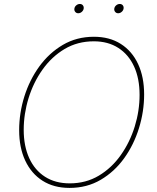

<svg xmlns="http://www.w3.org/2000/svg" viewBox="-20 -919 777 949"><path d="M323.7 9.8Q246.1 9.8 190.4 -25.6Q134.8 -61 104.7 -125.2Q74.7 -189.5 74.7 -275.4Q74.7 -359.9 100.3 -441.9Q126 -523.9 174.3 -590.6Q222.7 -657.2 290.8 -697.3Q358.9 -737.3 444.3 -737.3Q521.5 -737.3 577.1 -701.9Q632.8 -666.5 662.6 -602.5Q692.4 -538.6 692.4 -452.1Q692.4 -368.2 667 -285.9Q641.6 -203.6 593.8 -137Q545.9 -70.3 477.8 -30.3Q409.7 9.8 323.7 9.8ZM324.7 -12.7Q404.8 -12.7 468.5 -50.8Q532.2 -88.9 577.1 -152.6Q622.1 -216.3 646 -293.7Q669.9 -371.1 669.9 -450.2Q669.9 -530.8 642.8 -590.1Q615.7 -649.4 564.9 -682.1Q514.2 -714.8 443.8 -714.8Q363.3 -714.8 299.3 -676.8Q235.4 -638.7 190.2 -575Q145 -511.2 121.1 -433.6Q97.2 -356 97.2 -276.9Q97.2 -197.3 124.3 -137.7Q151.4 -78.1 202.4 -45.4Q253.4 -12.7 324.7 -12.7ZM564 -853.5Q554.7 -853.5 549.1 -860.4Q543.5 -867.2 544.9 -876.5Q546.4 -886.2 554.4 -892.8Q562.5 -899.4 571.8 -899.4Q581.5 -899.4 586.9 -892.8Q592.3 -886.2 590.8 -876.5Q589.4 -867.2 581.5 -860.4Q573.7 -853.5 564 -853.5ZM366.7 -853.5Q357.4 -853.5 351.8 -860.4Q346.2 -867.2 347.7 -876.5Q349.1 -886.2 357.2 -892.8Q365.2 -899.4 374.5 -899.4Q384.3 -899.4 389.6 -892.8Q395 -886.2 393.6 -876.5Q392.1 -867.2 384.3 -860.4Q376.5 -853.5 366.7 -853.5Z"/></svg>

Font: Inter 17pt Thin
Style: Italic
Weight: 250
Italic angle: -9.3988°
Version: Version 4.001;git-66647c0bb